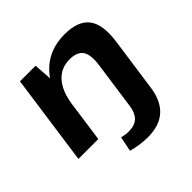

<svg xmlns="http://www.w3.org/2000/svg" viewBox="-187 -719 1078 1078"><g transform="rotate(-45 352.0 -180.0)"><path d="M394.7 190.1Q364.9 190.1 332.6 185.6Q300.3 181.1 269.5 172.5L287.5 83.9Q300.9 87.4 314.1 89.3Q327.2 91.3 340.1 91.3Q388.9 91.3 414.5 67Q440.1 42.6 447.6 -12.6L450.1 -30.9H607.9L602.8 3.9Q590.3 95.5 538.7 142.8Q487 190.1 394.7 190.1ZM486.8 -291.9Q496.8 -365 474.2 -397.8Q451.7 -430.6 392.2 -430.6Q323.8 -430.6 280.4 -381.9Q237.1 -333.2 223.7 -239.3L154.9 -157.3L165.4 -227.4Q189 -384 267.4 -467Q345.9 -550.1 471.2 -550.1Q579.1 -550.1 622.2 -493Q665.3 -435.9 647.7 -314L603.3 0H445.5ZM108.4 -540H232.5L243.3 -378.6L190.3 0H32.4Z"/></g></svg>

Font: Pathway Extreme 8pt Thin
Style: Italic
Weight: 100
Italic angle: -8°
Designer: Eduardo Rodriguez Tunni
Foundry: Eduardo Rodriguez Tunni
Version: Version 1.000